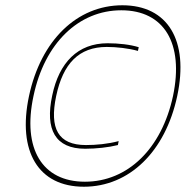

<svg xmlns="http://www.w3.org/2000/svg" viewBox="-20 -699 704 728"><path d="M298 9C126 9 45 -124 90 -335C135 -546 272 -679 444 -679C616 -679 697 -546 652 -335C607 -124 470 9 298 9ZM107 -335C64 -135 140 -10 302 -10C464 -10 593 -135 636 -335C678 -535 602 -660 440 -660C278 -660 149 -535 107 -335ZM178 -337C150 -207 190 -135 303 -135C344 -135 391 -140 427 -149L430 -164C389 -153 344 -149 306 -149C200 -149 167 -212 193 -335C219 -458 279 -521 385 -521C422 -521 467 -516 503 -506L506 -520C474 -530 430 -535 388 -535C275 -535 204 -462 178 -337Z"/></svg>

Font: LT Wave Mono Thin
Style: Italic
Weight: 100
Designer: Daniel Lyons
Version: Version 2.5 (Glyphs App)